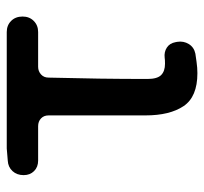

<svg xmlns="http://www.w3.org/2000/svg" viewBox="-38 -553 605 569"><g transform="rotate(-90 264.5 -268.5)"><path d="M332 14Q262 14 234.5 -27Q207 -68 207 -140V-427Q207 -441 198 -449.5Q189 -458 175 -458H73Q54 -458 42 -470Q30 -482 30 -501Q30 -521 42 -534Q54 -547 73 -548L109 -551H454Q474 -551 487 -538Q500 -525 500 -504Q500 -484 487 -471Q474 -458 454 -458H351Q338 -458 328.5 -449.5Q319 -441 319 -427Q317 -349 316 -277.5Q315 -206 315 -134Q315 -105 326.5 -93.5Q338 -82 360 -82Q373 -82 378 -83Q395 -85 408 -76.5Q421 -68 424 -51L425 -46Q428 -27 418.5 -11.5Q409 4 390 8Q383 9 365.5 11.5Q348 14 332 14Z"/></g></svg>

Font: Chiron GoRound TC M
Style: Regular
Weight: 500
Designer: Ryoko NISHIZUKA 西塚涼子 (kana, bopomofo & ideographs); Paul D. Hunt (Latin, Greek & Cyrillic); Sandoll Communications 산돌커뮤니
Foundry: Adobe
Version: Version 1.000;hotconv 1.1.1;makeotfexe 2.6.0